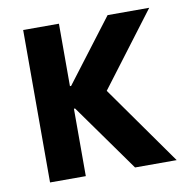

<svg xmlns="http://www.w3.org/2000/svg" viewBox="-65 -583 629 645"><g transform="rotate(-10 250.0 -260.0)"><path d="M55 0V-520H177V-307H181L343 -520H485L296 -270L487 0H345L181 -230H177V0Z"/></g></svg>

Font: M PLUS 1 Code SemiBold
Style: Regular
Weight: 600
Designer: Coji Morishita
Foundry: UNDERFOREST DESIGN
Version: Version 1.005